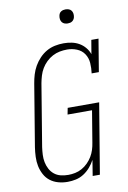

<svg xmlns="http://www.w3.org/2000/svg" viewBox="-100 -984 701 1051"><g transform="rotate(-10 250.0 -458.0)"><path d="M189 8Q162 8 137 1Q112 -6 92.5 -21Q73 -36 61 -58.5Q49 -81 44 -105.5Q39 -130 40 -157Q41 -184 45 -210L102 -555Q106 -579 113 -602.5Q120 -626 132.5 -648Q145 -670 163 -689Q181 -708 203 -720.5Q225 -733 249.5 -738Q274 -743 298 -743Q321 -743 343 -738.5Q365 -734 384 -723Q403 -712 417 -695Q431 -678 438 -658L451 -735H491L461 -554H421Q425 -583 423 -611.5Q421 -640 406 -662.5Q391 -685 365 -695.5Q339 -706 311 -706Q290 -706 269.5 -702Q249 -698 230 -688Q211 -678 195 -662.5Q179 -647 168 -628.5Q157 -610 151 -590Q145 -570 141 -549L84 -204Q81 -183 80 -161.5Q79 -140 83 -120Q87 -100 96.5 -82Q106 -64 121.5 -51.5Q137 -39 157 -34Q177 -29 199 -29Q218 -29 237.5 -33Q257 -37 275 -47Q293 -57 308 -72Q323 -87 333.5 -104.5Q344 -122 350 -141Q356 -160 359 -180L388 -355H252L259 -391H434L369 0H329L343 -87Q332 -66 315.5 -47Q299 -28 278.5 -15Q258 -2 235 3Q212 8 189 8ZM340 -846Q331 -846 322.5 -849Q314 -852 308.5 -859Q303 -866 301.5 -875.5Q300 -885 302 -895Q303 -901 306 -907Q309 -913 315 -917Q321 -921 327.5 -922.5Q334 -924 340 -924Q350 -924 358.5 -921Q367 -918 372.5 -911Q378 -904 379.5 -894.5Q381 -885 379 -875Q378 -869 374.5 -863Q371 -857 365.5 -853Q360 -849 353.5 -847.5Q347 -846 340 -846Z"/></g></svg>

Font: Iosevka Curly Slab XLtObl
Style: Regular
Weight: 200
Italic angle: -9°
Monospace: yes
Designer: Belleve Invis
Foundry: Belleve Invis
Version: Version 11.1.0; ttfautohint (v1.8.3)